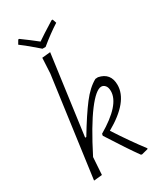

<svg xmlns="http://www.w3.org/2000/svg" viewBox="-212 -927 868 1019"><g transform="rotate(-30 222.0 -417.5)"><path d="M291 -846 299 -822Q244 -787 186 -739H167Q108 -791 66 -822L80 -846H86Q133 -812 177 -777Q207 -798 284 -846ZM346 -461Q416 -447 416 -374Q416 -272 259 -183Q328 -77 385 -3L383 1L344 11L338 9Q293 -53 213 -179L215 -190Q369 -280 369 -363Q369 -386 359 -397.5Q349 -409 336 -409Q303 -409 245.5 -333Q188 -257 112 -107L105 -1L54 4L137 -604L142 -698L193 -703L127 -217H134Q196 -320 240 -377.5Q284 -435 330 -460Z"/></g></svg>

Font: Alegreya Sans Light
Style: Italic
Weight: 300
Italic angle: -7°
Designer: Juan Pablo del Peral
Foundry: Huerta Tipografica
Version: Version 2.007